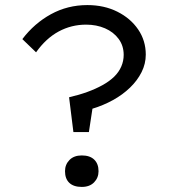

<svg xmlns="http://www.w3.org/2000/svg" viewBox="-20 -726 671 756"><path d="M269 -206 252 -343Q291 -352 324 -364Q357 -376 384 -391Q411 -406 429.5 -424Q448 -442 457.5 -464Q467 -486 467 -510Q467 -546 447 -573Q427 -600 393.5 -614.5Q360 -629 319 -629Q261 -629 211 -602Q161 -575 122 -520L68 -572Q115 -634 180.5 -670Q246 -706 324 -706Q390 -706 442 -680Q494 -654 524 -610Q554 -566 554 -511Q554 -475 537.5 -442Q521 -409 492 -381Q463 -353 425 -332Q387 -311 344 -298L330 -206ZM236 -52Q236 -78 253.5 -96Q271 -114 302 -114Q334 -114 351 -97.5Q368 -81 368 -52Q368 -26 350.5 -8Q333 10 302 10Q270 10 253 -6Q236 -22 236 -52Z"/></svg>

Font: Lexend Exa Light
Style: Regular
Weight: 300
Designer: Bonnie Shaver-Troup, Thomas Jockin
Foundry: Lexend
Version: Version 1.007